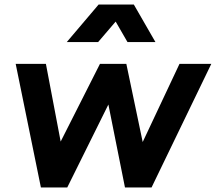

<svg xmlns="http://www.w3.org/2000/svg" viewBox="-20 -825 950 845"><path d="M412 -640 489 -730 541 -640H664L569 -805H414L274 -640ZM276 0 457 -365 530 0H647L910 -544H770L608 -200L536 -544H420L247 -202L182 -544H49L160 0Z"/></svg>

Font: Plus Jakarta Sans
Style: Bold Italic
Weight: 700
Italic angle: -8°
Designer: Gumpita Rahayu
Foundry: Tokotype
Version: Version 2.071;gftools[0.9.30]